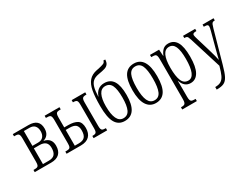

<svg xmlns="http://www.w3.org/2000/svg" viewBox="-86 -1434 3021 2344"><g transform="rotate(-30 1424.5 -261.5)"><path d="M19 -31H31Q58 -31 71 -35.5Q84 -40 90 -55Q96 -70 96 -102V-432Q96 -464 90 -479.5Q84 -495 71 -500Q58 -505 31 -505H19V-536H240Q390 -536 390 -402Q390 -350 366 -319Q342 -288 304 -279V-277Q407 -256 407 -151Q407 -77 367.5 -38.5Q328 0 251 0H19ZM236 -292Q284 -292 308 -321Q332 -350 332 -397Q332 -446 307.5 -473.5Q283 -501 233 -501H155V-292ZM238 -35Q295 -35 320.5 -64.5Q346 -94 346 -154Q346 -207 318 -232Q290 -257 235 -257H155V-35Z M468 -31H480Q507 -31 520.5 -35.5Q534 -40 539.5 -55.5Q545 -71 545 -104V-432Q545 -465 539 -480.5Q533 -496 520 -500.5Q507 -505 480 -505H468V-536H677V-505H667Q641 -505 628 -500Q615 -495 609.5 -479.5Q604 -464 604 -432V-293H658Q741 -293 785.5 -265Q830 -237 830 -156Q830 -81 789.5 -40.5Q749 0 670 0H468ZM849 -31H852Q878 -31 890.5 -36Q903 -41 908.5 -56Q914 -71 914 -102V-433Q914 -464 909 -479Q904 -494 891.5 -499.5Q879 -505 855 -505H849V-536H1040V-505H1035Q1009 -505 996 -499.5Q983 -494 977.5 -479Q972 -464 972 -434V-102Q972 -71 977.5 -56Q983 -41 996 -36Q1009 -31 1036 -31H1040V0H849ZM662 -35Q719 -35 745 -63.5Q771 -92 771 -156Q771 -210 744 -233.5Q717 -257 657 -257H604V-35Z M1114 -299Q1114 -430 1129 -511Q1144 -592 1184 -638.5Q1224 -685 1299 -700Q1308 -702 1322 -704Q1377 -716 1400 -726Q1423 -736 1426 -761H1452Q1451 -720 1434 -698Q1417 -676 1385.5 -666Q1354 -656 1293 -646Q1240 -637 1210.5 -611.5Q1181 -586 1168 -538.5Q1155 -491 1152 -411H1155Q1170 -460 1206 -489Q1242 -518 1295 -518Q1380 -518 1421 -453.5Q1462 -389 1462 -256Q1462 10 1287 10Q1199 10 1156.5 -63.5Q1114 -137 1114 -299ZM1402 -255Q1402 -370 1376 -425Q1350 -480 1288 -480Q1230 -480 1201.5 -422.5Q1173 -365 1173 -263Q1173 -149 1201.5 -88.5Q1230 -28 1287 -28Q1349 -28 1375.5 -84Q1402 -140 1402 -255Z M1552 -268Q1552 -408 1595.5 -476Q1639 -544 1728 -544Q1813 -544 1856.5 -475Q1900 -406 1900 -268Q1900 -126 1856 -58Q1812 10 1725 10Q1642 10 1597 -59.5Q1552 -129 1552 -268ZM1840 -268Q1840 -390 1814 -447.5Q1788 -505 1726 -505Q1664 -505 1637.5 -447Q1611 -389 1611 -268Q1611 -148 1639 -88Q1667 -28 1727 -28Q1788 -28 1814 -87Q1840 -146 1840 -268Z M1961 207H1966Q1992 207 2005 202Q2018 197 2024.5 181.5Q2031 166 2031 133V-434Q2031 -466 2025 -481Q2019 -496 2006 -500.5Q1993 -505 1965 -505H1953V-536H2081L2087 -445H2090Q2109 -493 2138 -519.5Q2167 -546 2213 -546Q2290 -546 2329 -480.5Q2368 -415 2368 -274Q2368 -130 2328 -59.5Q2288 11 2214 11Q2126 11 2091 -91H2089Q2090 -64 2090 24V136Q2090 167 2096 182.5Q2102 198 2115 202.5Q2128 207 2153 207H2167V238H1961ZM2309 -276Q2309 -393 2283.5 -449.5Q2258 -506 2203 -506Q2090 -506 2090 -274Q2090 -154 2116 -92Q2142 -30 2205 -30Q2309 -30 2309 -276Z M2447 202Q2501 202 2531 182.5Q2561 163 2580 122.5Q2599 82 2621 2L2481 -447Q2472 -475 2466 -486Q2460 -497 2450.5 -501Q2441 -505 2421 -505H2419V-536H2590V-505H2587Q2558 -505 2547 -498.5Q2536 -492 2536 -478Q2536 -462 2553 -408L2607 -229Q2643 -107 2651 -62Q2655 -82 2660 -102Q2665 -122 2670 -141Q2684 -194 2686 -203L2742 -413Q2754 -456 2754 -476Q2754 -492 2743.5 -498.5Q2733 -505 2704 -505H2694V-536H2849V-505H2845Q2828 -505 2818.5 -499.5Q2809 -494 2802 -478.5Q2795 -463 2785 -427L2662 12Q2635 110 2611 156.5Q2587 203 2551.5 220.5Q2516 238 2452 238H2447Z"/></g></svg>

Font: Noto Serif CondLight
Style: Regular
Weight: 300
Width: 3
Designer: Monotype Design Team
Foundry: Monotype Imaging Inc.
Version: Version 1.001